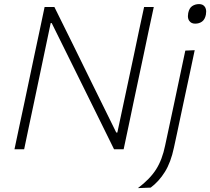

<svg xmlns="http://www.w3.org/2000/svg" viewBox="-20 -748 1053 962"><path d="M52.5 0Q65 -60 77 -116Q89 -172 103 -237.5L152.5 -472.5Q167 -540 179 -596.8Q191 -653.5 203.5 -713H252.5Q302 -613 349 -518Q395.5 -422.5 440.5 -331.5L562.5 -84H568L651 -473Q665 -540.5 677 -596.8Q689 -653 702 -713H750.5Q737.5 -653.5 725.5 -596.8Q713.5 -540 699.5 -473L649.5 -237.5Q635.5 -171.5 624 -115.5Q612 -59.5 599.5 0H551.5Q510 -84 464 -177.5Q418 -270.5 362.5 -383L239 -632.5H234L151 -237.5Q137 -171 125.2 -115.8Q113.5 -60.5 101 0ZM671 194.5Q731.5 149 762.2 100.5Q793 52 807.5 -19.5L850.5 -220.5L861 -270Q874.5 -333 885.5 -386Q896.5 -439 908.5 -494.5L955.5 -496.5Q943.5 -440 932.5 -387.5Q921 -334.5 907.5 -271Q894 -208 884.5 -163Q875 -117.5 867.2 -81Q859.5 -44.5 851.5 -8.5Q836 65.5 806.2 113.2Q776.5 161 735 192ZM957.5 -629.5Q938 -629.5 928 -644Q921.5 -653.5 921.5 -667.5Q921.5 -674.5 923 -682.5Q928 -707.5 943 -717.5Q958 -727.5 977.5 -727.5Q997.5 -727.5 1007 -713Q1013 -703 1013 -689.5Q1013 -682.5 1011.5 -674Q1006.5 -650 992.2 -639.8Q978 -629.5 957.5 -629.5Z"/></svg>

Font: Heraclito ExtraLight
Style: Italic
Weight: 200
Italic angle: -12°
Designer: Kostas Bartsokas (font) & Cristiano Sobral (main changes)
Foundry: Kostas Bartsokas (font) & Cristiano Sobral (main changes)
Version: Version 1.00;July 8, 2020;FontCreator 13.0.0.2655 64-bit